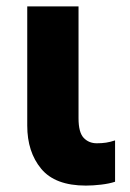

<svg xmlns="http://www.w3.org/2000/svg" viewBox="-20 -569 406 599"><path d="M248 10Q152 10 108.5 -42.5Q65 -95 65 -177V-549H225V-200Q225 -156 241 -139Q257 -122 282 -122Q298 -122 311 -124Q324 -126 339 -131V-2Q321 4 295.5 7Q270 10 248 10Z"/></svg>

Font: Noto Sans SemiCondensed ExtraBold
Style: Regular
Weight: 800
Width: 4
Designer: Monotype Design Team
Foundry: Monotype Imaging Inc.
Version: Version 2.013; ttfautohint (v1.8.4.7-5d5b)